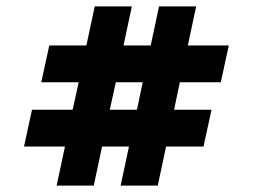

<svg xmlns="http://www.w3.org/2000/svg" viewBox="-20 -580 790 600"><path d="M276 -560H392L366 -438H451L477 -560H593L567 -438H695L670 -323H542L524 -237H641L616 -122H499L473 0H357L383 -122H299L273 0H157L183 -122H55L80 -237H207L226 -323H109L134 -438H250ZM323 -237H408L426 -323H342Z"/></svg>

Font: Epunda Sans Black
Style: Regular
Weight: 900
Designer: Simon Atzbach
Foundry: typofactur
Version: Version 2.204; ttfautohint (v1.8.4.7-5d5b)